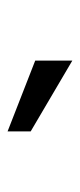

<svg xmlns="http://www.w3.org/2000/svg" viewBox="128 -915 211 507"><g transform="rotate(90 233.5 -661.5)"><path d="M140 -649V-747L327 -637V-576Z"/></g></svg>

Font: Cabin
Style: Regular
Weight: 400
Designer: Pablo Impallari
Foundry: Pablo Impallari. http://www.impallari.com Igino Marini. http://www.ikern.com
Version: Version 2.001